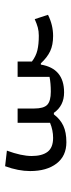

<svg xmlns="http://www.w3.org/2000/svg" viewBox="216 -644 280 752"><g transform="rotate(-90 356.0 -268.0)"><path d="M62 -290Q62 -336 81 -388L142 -381Q121 -324 121 -284Q121 -243 137.5 -221.5Q154 -200 192 -200Q222 -200 251 -212V-339H307V-274Q307 -237 321.5 -223Q336 -209 373 -209Q406 -209 431 -214V-339H491V-283Q512 -267 535.5 -261.5Q559 -256 592 -256Q610 -256 624.5 -260Q639 -264 657 -272L674 -220Q634 -200 591 -200Q556 -200 531.5 -211.5Q507 -223 484 -248H479Q464 -157 370 -157Q318 -157 290 -197H284Q265 -172 239.5 -160Q214 -148 175 -148Q121 -148 91.5 -186.5Q62 -225 62 -290Z"/></g></svg>

Font: Athiti
Style: Regular
Weight: 400
Designer: CadsonDemak Team
Foundry: CadsonDemak
Version: Version 1.033